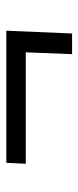

<svg xmlns="http://www.w3.org/2000/svg" viewBox="164 -572 253 622"><g transform="rotate(-90 291.0 -260.5)"><path d="M427 -154 433 -304H72L75 -367H503L494 -154Z"/></g></svg>

Font: Literata
Style: Italic
Weight: 400
Italic angle: -2°
Designer: Latin by Veronika Burian and Jose Scaglione. Greek by Irene Vlachou. Cyrillic by Vera Evstafieva
Foundry: TypeTogether
Version: Version 3.103;gftools[0.9.29]